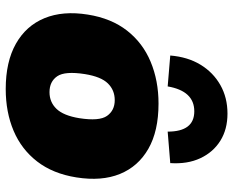

<svg xmlns="http://www.w3.org/2000/svg" viewBox="-92 -711 815 671"><g transform="rotate(90 315.5 -375.5)"><path d="M291 12Q196 12 133 -23.5Q70 -59 43.5 -123.5Q17 -188 31 -275Q44 -357 87 -412Q130 -467 196 -494.5Q262 -522 342 -522Q438 -522 500 -486.5Q562 -451 588 -387Q614 -323 600 -235Q587 -153 544.5 -98Q502 -43 437 -15.5Q372 12 291 12ZM302 -141Q337 -141 360.5 -165.5Q384 -190 393 -245Q404 -315 385 -342Q366 -369 330 -369Q295 -369 271.5 -345Q248 -321 239 -265Q228 -195 246.5 -168Q265 -141 302 -141ZM282 -554 174 -563Q179 -624 206 -668.5Q233 -713 277 -738Q321 -763 377 -763Q432 -763 472 -738Q512 -713 533 -668Q554 -623 550 -563L440 -554Q440 -647 369 -647Q298 -647 282 -554Z"/></g></svg>

Font: Mulish ExtraBlack
Style: Italic
Weight: 1000
Italic angle: -9°
Designer: Vernon Adams
Foundry: Vernon Adams
Version: Version 3.603; ttfautohint (v1.8.3)